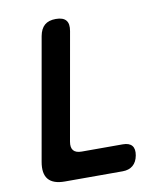

<svg xmlns="http://www.w3.org/2000/svg" viewBox="-83 -810 766 879"><g transform="rotate(-10 300.0 -370.0)"><path d="M147.5 0Q93.2 0 70.9 -26.9Q48.6 -53.7 58.4 -108L158.3 -674Q164.4 -707.5 183.2 -723.7Q202 -740 235.5 -740Q269 -740 282.7 -723.7Q296.4 -707.5 290.3 -674L202.2 -175.5Q197.5 -148.5 208.8 -135Q220.1 -121.5 247.1 -121.5H438.2Q468 -121.5 480.6 -106.2Q493.2 -90.9 487.8 -61.1Q482.4 -31.3 464.1 -15.7Q445.7 0 415.9 0Z"/></g></svg>

Font: Maple Mono
Style: Italic
Weight: 400
Italic angle: -10°
Monospace: yes
Designer: subframe7536
Version: Version 7.300